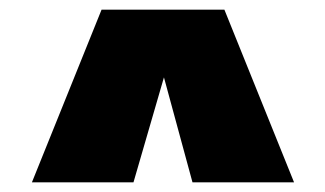

<svg xmlns="http://www.w3.org/2000/svg" viewBox="-20 -690 673 397"><path d="M190 -670H444L588 -313H378L319 -530L256 -313H46Z"/></svg>

Font: Cairo Black
Style: Regular
Weight: 900
Designer: Mohamed Gaber, Accademia di Belle Arti di Urbino and others
Foundry: Kief Type Foundry, Accademia di Belle Arti di Urbino and others
Version: Version 3.011